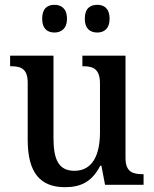

<svg xmlns="http://www.w3.org/2000/svg" viewBox="-20 -767 639 797"><path d="M384 -632C411 -632 435 -647 435 -689C435 -733 411 -747 384 -747C355 -747 332 -733 332 -689C332 -647 355 -632 384 -632ZM206 -632C233 -632 258 -647 258 -689C258 -733 233 -747 206 -747C178 -747 155 -733 155 -689C155 -647 178 -632 206 -632ZM250 10C312 10 361 -10 396 -79H401L416 0H576V-44H572C533 -44 501 -52 501 -111V-536H322V-492H325C364 -492 395 -483 395 -421V-218C395 -122 363 -58 289 -58C221 -58 202 -108 202 -196V-536H22V-492H25C67 -492 95 -482 95 -423V-186C95 -50 147 10 250 10Z"/></svg>

Font: Noto Serif Ethiopic SemiCondensed Medium
Style: Regular
Weight: 500
Width: 4
Designer: Monotype Design Team
Foundry: Monotype Imaging Inc.
Version: Version 2.102